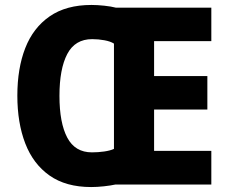

<svg xmlns="http://www.w3.org/2000/svg" viewBox="-20 -745 924 775"><path d="M349 -725Q373 -725 401 -722Q429 -719 448 -714H833V-579H602V-438H817V-303H602V-136H833V0H445Q427 4 399.5 7Q372 10 348 10Q246 10 180 -36.5Q114 -83 82 -166Q50 -249 50 -359Q50 -469 82 -551Q114 -633 180.5 -679Q247 -725 349 -725ZM352 -587Q283 -587 251.5 -527Q220 -467 220 -358Q220 -249 251.5 -189.5Q283 -130 351 -130Q376 -130 400.5 -133.5Q425 -137 440 -144V-569Q426 -578 401.5 -582.5Q377 -587 352 -587Z"/></svg>

Font: Noto Sans Gurmukhi SemiCondensed ExtraBold
Style: Regular
Weight: 800
Width: 4
Designer: Jelle Bosma - Monotype Design Team
Foundry: Monotype Imaging Inc.
Version: Version 2.004; ttfautohint (v1.8.4.7-5d5b)